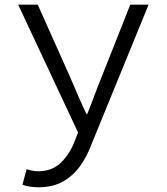

<svg xmlns="http://www.w3.org/2000/svg" viewBox="-20 -559 707 814"><path d="M144 234.9Q126 234.9 106.9 232.2Q87.9 229.5 75.2 224.1L92.8 158.2Q102.5 161.6 115.5 164.3Q128.4 167 142.1 167Q199.7 167 236.6 132.1Q273.4 97.2 294.9 43.9L311 2.9L57.1 -539.1H140.1L277.8 -231Q293 -195.8 310.5 -155Q328.1 -114.3 346.2 -76.2H350.1Q365.2 -113.3 380.4 -154.5Q395.5 -195.8 410.2 -231L532.2 -539.1H609.9L369.1 49.8Q350.1 101.6 320.6 143.6Q291 185.5 247.8 210.2Q204.6 234.9 144 234.9Z"/></svg>

Font: Shanggu Mono N
Style: Regular
Weight: 350
Designer: GuiWonder
Version: Version 1.021